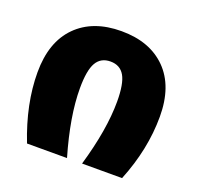

<svg xmlns="http://www.w3.org/2000/svg" viewBox="-102 -659 785 767"><g transform="rotate(20 290.0 -275.5)"><path d="M30 -282Q30 -411 99.5 -481Q169 -551 290 -551Q411 -551 480.5 -481Q550 -411 550 -282Q550 -143 492 0H322Q369 -161 369 -280Q369 -356 350 -389Q331 -422 290 -422Q249 -422 230 -389Q211 -356 211 -280Q211 -161 258 0H88Q30 -148 30 -282Z"/></g></svg>

Font: FiraGO ExtraBold
Style: Regular
Weight: 800
Designer: bBox Type
Foundry: bBox Type GmbH
Version: Version 1.001;PS 001.001;hotconv 1.0.88;makeotf.lib2.5.64775